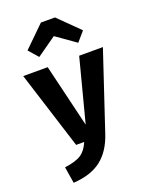

<svg xmlns="http://www.w3.org/2000/svg" viewBox="-185 -912 970 1232"><g transform="rotate(-20 300.0 -296.0)"><path d="M395 0Q359 107 288 161.5Q217 216 98 223L80 111Q156 101 192.5 77Q229 53 251 0H196L28 -531H195L298 -101L410 -531H572ZM110 -676 252 -815H348L489 -676L433 -611L300 -705L167 -611Z"/></g></svg>

Font: Fira Mono
Style: Bold
Weight: 700
Monospace: yes
Designer: Carrois Corporate & Edenspiekermann AG
Foundry: Carrois Corporate GbR & Edenspiekermann AG
Version: Version 3.206